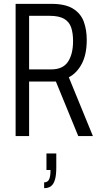

<svg xmlns="http://www.w3.org/2000/svg" viewBox="-20 -706 515 996"><path d="M61 0V-686H246Q319 -686 359 -661Q399 -636 414.5 -594Q430 -552 430 -499Q430 -424 404.5 -375.5Q379 -327 337 -305L462 0H386L270 -283H131V0ZM131 -346H246Q306 -346 332.5 -385.5Q359 -425 359 -493Q359 -535 349 -564Q339 -593 312.5 -608.5Q286 -624 236 -624H131ZM209 270V240Q227 240 234.5 225Q242 210 242 176H221V90H272V163Q272 201 265.5 224.5Q259 248 245.5 259Q232 270 209 270Z"/></svg>

Font: Archivo ExtraCondensed Light
Style: Regular
Weight: 300
Width: 2
Designer: Hector Gatti
Foundry: Omnibus-Type
Version: Version 2.001